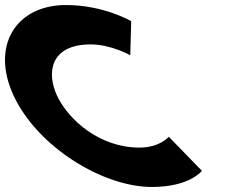

<svg xmlns="http://www.w3.org/2000/svg" viewBox="-176 -749 910 767"><path d="M381.1 -159.4C220.5 -159.4 96.9 -271.6 52.3 -365.9C8.1 -459.4 25.6 -571.6 186.2 -571.6C267.8 -571.6 344.4 -528.3 344.4 -528.3L348.1 -664.3C348.1 -664.3 239.4 -728.9 87.2 -728.9C-111.7 -728.9 -215.6 -565.7 -120.3 -364.2C-25.5 -163.6 232.7 -2.1 430.8 -2.1C582.9 -2.1 630.6 -66.7 630.6 -66.7L498.3 -202.7C498.3 -202.7 462.7 -159.4 381.1 -159.4Z"/></svg>

Font: Hussar
Style: BdOpOblFive
Weight: 700
Foundry: Cannot Into Space Fonts
Version: Version 2.00